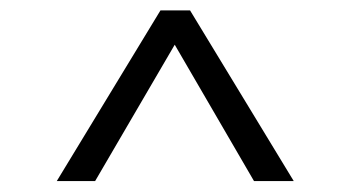

<svg xmlns="http://www.w3.org/2000/svg" viewBox="-20 -879 655 359"><path d="M280 -859.5H335.4L529.2 -540.5H454.9L306.7 -795.4L157.9 -540.5H86.2Z"/></svg>

Font: Fira Code Fixed Light
Style: Regular
Weight: 300
Monospace: yes
Designer: Carrois Corporate, Edenspiekermann AG, Nikita Prokopov
Foundry: Carrois Corporate, Edenspiekermann AG, Nikita Prokopov
Version: Version 5.002